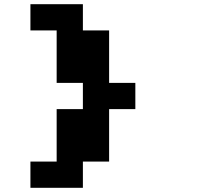

<svg xmlns="http://www.w3.org/2000/svg" viewBox="-20 -1020 1040 915"><path d="M125 -937.5V-1000H250H375V-937.5V-875H437.5H500V-750V-625H562.5H625V-562.5V-500H562.5H500V-375V-250H437.5H375V-187.5V-125H250H125V-187.5V-250H187.5H250V-375V-500H312.5H375V-562.5V-625H312.5H250V-750V-875H187.5H125Z"/></svg>

Font: Press Start 2P
Style: Regular
Weight: 500
Monospace: yes
Version: Version 2.14